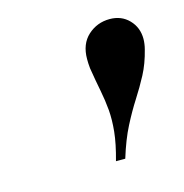

<svg xmlns="http://www.w3.org/2000/svg" viewBox="-57 -813 373 389"><g transform="rotate(-15 130.0 -619.0)"><path d="M142 -478.5Q151.5 -512.5 154 -537.2Q156.5 -562 154.8 -582.5Q153 -603 148.8 -624.5Q144.5 -646 140 -674Q139.5 -679.5 139.2 -684.2Q139 -689 139 -693.5Q139 -725 158.2 -742.5Q177.5 -760 204 -760Q228.5 -760 244.2 -743.8Q260 -727.5 260 -703.5Q260 -698.5 259.2 -693Q258.5 -687.5 257 -682Q250 -654 238.5 -632.2Q227 -610.5 213.5 -589.5Q200 -568.5 186.5 -542.2Q173 -516 161.5 -478.5Z"/></g></svg>

Font: Bodoni Moda 11pt Medium
Style: Italic
Weight: 500
Italic angle: -13°
Designer: Owen Earl
Foundry: indestructible type
Version: Version 2.004